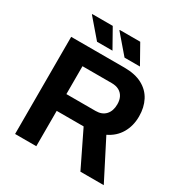

<svg xmlns="http://www.w3.org/2000/svg" viewBox="-196 -1023 1123 1175"><g transform="rotate(30 365.0 -436.0)"><path d="M75.6 0V-686.4H451.8Q528 -686.4 578.3 -659.3Q628.7 -632.3 653.9 -583.8Q679.1 -535.4 679.1 -471.9Q679.1 -405.1 648.9 -353.6Q618.7 -302.1 561.7 -275L702.2 0H537.2L415.7 -249.8H225.4V0ZM225.4 -368.3H432Q476.8 -368.3 501.8 -395.5Q526.9 -422.7 526.9 -470Q526.9 -500.3 515.7 -521.4Q504.6 -542.5 483.6 -554Q462.5 -565.4 432 -565.4H225.4ZM422 -739.5 311.2 -868.5 312.4 -871.7H456.6L531 -739.5ZM227.8 -739.5 117 -868.5 118.2 -871.7H262.4L336.8 -739.5Z"/></g></svg>

Font: Archivo SemiBold
Style: Regular
Weight: 600
Designer: Hector Gatti
Foundry: Omnibus-Type
Version: Version 2.001